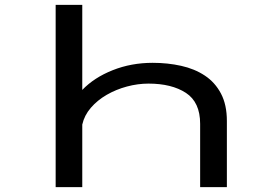

<svg xmlns="http://www.w3.org/2000/svg" viewBox="-20 -770 1140 790"><path d="M209 0V-750H318.5V-400Q367.5 -451 443.8 -481.2Q520 -511.5 608 -511.5Q670 -511.5 725.2 -499.2Q780.5 -487 822.8 -459Q865 -431 889.2 -385Q913.5 -339 913.5 -272V0H803.5V-260.5Q803.5 -349.5 745 -387.8Q686.5 -426 591 -426Q547 -426 502.2 -414Q457.5 -402 419 -379.8Q380.5 -357.5 353.8 -326.5Q327 -295.5 318.5 -257.5V0Z"/></svg>

Font: Trispace Expanded
Style: Regular
Weight: 400
Width: 7
Designer: Tyler Finck
Foundry: Etcetera Type Company
Version: Version 1.210; ttfautohint (v1.8.3)